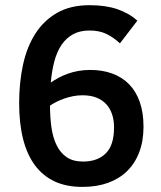

<svg xmlns="http://www.w3.org/2000/svg" viewBox="-20 -710 624 744"><path d="M300.8 14.2Q238.3 14.6 192.1 -6.8Q146 -28.3 115.2 -69.8Q84.5 -111.3 69.3 -171.9Q54.2 -232.4 54.2 -311Q54.2 -389.6 69.1 -458.7Q84 -527.8 116.7 -579.1Q149.4 -630.4 201.2 -660.2Q252.9 -689.9 327.1 -689.9Q389.6 -689.9 435.1 -674.3Q480.5 -658.7 512.2 -629.9L444.8 -542Q418.9 -565.9 391.6 -578.9Q364.3 -591.8 327.1 -591.8Q289.1 -591.8 262.5 -576.9Q235.8 -562 218 -535.4Q200.2 -508.8 190.4 -471.7Q180.7 -434.6 176.8 -390.1Q190.9 -399.9 207.3 -408.7Q223.6 -417.5 242.7 -424.3Q261.7 -431.2 283.4 -435.1Q305.2 -439 330.1 -439Q377 -439 415 -425Q453.1 -411.1 480 -383.8Q506.8 -356.4 521.5 -315.2Q536.1 -273.9 536.1 -219.2Q536.1 -163.6 519.5 -120.1Q502.9 -76.7 472.4 -46.9Q441.9 -17.1 398.4 -1.5Q355 14.2 300.8 14.2ZM301.8 -84Q357.9 -84 389.9 -115.7Q421.9 -147.5 421.9 -215.8Q421.9 -244.1 414.3 -267.1Q406.7 -290 391.6 -306.4Q376.5 -322.8 353.5 -331.8Q330.6 -340.8 299.8 -340.8Q280.8 -340.8 262.7 -337.2Q244.6 -333.5 228.5 -327.9Q212.4 -322.3 198.5 -315.2Q184.6 -308.1 173.8 -300.8Q173.8 -255.4 179.4 -215.8Q185.1 -176.3 199.5 -147Q213.9 -117.7 238.5 -100.8Q263.2 -84 301.8 -84Z"/></svg>

Font: Clear Sans Medium
Style: Regular
Weight: 500
Foundry: Intel Corporation
Version: Version 1.00